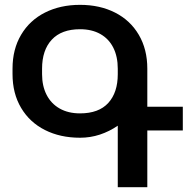

<svg xmlns="http://www.w3.org/2000/svg" viewBox="-20 -780 787 800"><path d="M741.7 -236.3H593.8V0H470.7V-256.3Q436 -232.4 396.2 -219.2Q356.4 -206.1 313.5 -206.1Q231 -206.1 167.2 -238.3Q103.5 -270.5 67.9 -330.6Q32.2 -390.6 32.2 -471.7V-494.1Q32.2 -574.7 67.9 -635Q103.5 -695.3 167.2 -727.5Q231 -759.8 313.5 -759.8Q396 -759.8 459.5 -727.5Q522.9 -695.3 558.3 -635Q593.8 -574.7 593.8 -494.1V-335.4H741.7ZM470.7 -470.7V-493.7Q470.7 -544.4 452.1 -581.3Q433.6 -618.2 398.2 -638.2Q362.8 -658.2 313.5 -658.2Q236.3 -658.2 195.8 -614.7Q155.3 -571.3 155.3 -493.7V-470.7Q155.3 -421.9 174.1 -385Q192.9 -348.1 228.5 -327.9Q264.2 -307.6 313.5 -307.6Q391.6 -307.6 431.2 -351.1Q470.7 -394.5 470.7 -470.7Z"/></svg>

Font: Mardoto Medium
Style: Regular
Weight: 500
Designer: Christian Robertson, Vahan Hovhannisyan
Foundry: Google
Version: Version 1.000